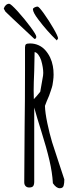

<svg xmlns="http://www.w3.org/2000/svg" viewBox="-73 -991 382 1021"><path d="M208 -17V-20Q205 -73 190 -138Q175 -203 146 -295Q124 -364 109 -419V-25Q109 -9 103.5 -1.5Q98 6 82 6Q70 6 63 -1.5Q56 -9 56 -21V-29L58 -323Q60 -453 60 -616V-739Q60 -751 65 -755.5Q70 -760 86 -760Q111 -760 132 -750.5Q153 -741 168 -724Q199 -689 208 -640Q212 -620 212 -594Q212 -579 209.5 -561Q207 -543 206 -538Q204 -528 197 -508Q190 -488 188 -482L176 -454L166 -428Q167 -392 178.5 -337Q190 -282 204 -235Q214 -202 240 -125L269 -37V-35Q269 -18 266 -6Q263 10 245 10Q226 10 208 -17ZM141 -503 156 -589Q157 -594 157 -603Q157 -632 146 -670Q140 -688 130.5 -700.5Q121 -713 111 -714L109 -614Q106 -547 106 -510Q106 -475 107 -464Q121 -478 141 -503ZM-44 -929 -53 -945Q-50 -956 -42 -963.5Q-34 -971 -24 -971Q-16 -971 20 -932Q58 -890 89 -848Q120 -806 120 -796Q120 -784 110 -784Q-42 -926 -44 -929ZM131 -887Q102 -925 102 -942Q102 -947 110.5 -951.5Q119 -956 127 -956Q134 -956 160.5 -919Q187 -882 211 -840.5Q235 -799 236 -787L229 -776Q176 -827 131 -887Z"/></svg>

Font: Amatic SC
Style: Bold
Weight: 700
Designer: Multiple Designers
Foundry: Vernon Adams
Version: Version 2.505